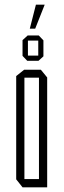

<svg xmlns="http://www.w3.org/2000/svg" viewBox="-20 -798 273 818"><path d="M99 -625V-647H145L165 -626V-625ZM84 -467V-501H154L181 -468V-467ZM76 0 49 -34V-35H146V0ZM49 -35V-474L83 -501H84V-35ZM146 0V-467H181V0ZM96 -539 76 -560V-561H143V-539ZM76 -561V-627L98 -647H99V-561ZM143 -539V-625H165V-558L144 -539ZM107 -676 133 -778H170V-777L130 -676Z"/></svg>

Font: Foldit ExtraLight
Style: Regular
Weight: 250
Version: Version 1.003